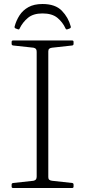

<svg xmlns="http://www.w3.org/2000/svg" viewBox="-20 -938 425 958"><path d="M192 -918Q256 -918 288.5 -884.5Q321 -851 333 -806Q335 -799 328 -796L317 -792Q310 -789 307 -796Q293 -827 266.5 -849Q240 -871 192 -871Q146 -871 119.5 -849Q93 -827 78 -796Q76 -789 69 -792L58 -796Q51 -799 53 -806Q61 -836 77.5 -861.5Q94 -887 122 -902.5Q150 -918 192 -918ZM163 0V-736H221V0ZM45 0Q38 0 38 -7V-17Q38 -24 46 -25L147 -36Q156 -38 159.5 -43Q163 -48 163 -57V-220H221V-54Q221 -45 226 -41Q231 -37 240 -36L340 -25Q347 -24 347 -17V-7Q347 0 340 0ZM38 -729Q38 -736 45 -736H340Q347 -736 347 -729V-719Q347 -712 340 -711L240 -700Q231 -699 226 -695Q221 -691 221 -682V-516H163V-679Q163 -689 159.5 -693.5Q156 -698 147 -700L46 -711Q38 -712 38 -719Z"/></svg>

Font: Hahmlet ExtraLight
Style: Regular
Weight: 250
Designer: Minjoo Ham & Mark Frömberg
Foundry: hypertype
Version: Version 1.002